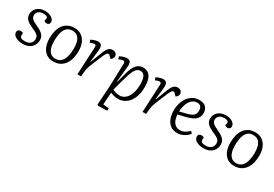

<svg xmlns="http://www.w3.org/2000/svg" viewBox="37 -1434 3671 2574"><g transform="rotate(30 1872.5 -146.5)"><path d="M204 -31Q251 -31 283 -56Q315 -81 315 -130Q315 -158 301.5 -175.5Q288 -193 263.5 -207Q239 -221 206 -234Q174 -249 143.5 -266.5Q113 -284 93.5 -310.5Q74 -337 74 -378Q74 -401 82.5 -425.5Q91 -450 111 -471.5Q131 -493 164 -506.5Q197 -520 246 -520Q285 -520 315.5 -507Q346 -494 363.5 -473.5Q381 -453 381 -428Q381 -407 369 -395.5Q357 -384 337 -384Q324 -384 313 -388.5Q302 -393 295 -399L301 -430Q307 -451 293 -464Q279 -477 241 -477Q202 -477 178 -465Q154 -453 144 -434Q134 -415 134 -393Q134 -369 146.5 -352Q159 -335 181.5 -321.5Q204 -308 233 -295Q259 -283 284 -269.5Q309 -256 329 -239Q349 -222 361 -199Q373 -176 373 -145Q373 -100 352 -64Q331 -28 291.5 -7Q252 14 194 14Q149 14 114 2Q79 -10 59.5 -31Q40 -52 40 -78Q40 -102 54.5 -113Q69 -124 88 -124Q99 -124 109.5 -121.5Q120 -119 127 -114L126 -82Q125 -56 141.5 -43.5Q158 -31 204 -31Z M665 14Q603 14 559 -17Q515 -48 492.5 -104Q470 -160 470 -235Q470 -292 482.5 -343.5Q495 -395 521.5 -434.5Q548 -474 591.5 -497Q635 -520 697 -520Q757 -520 801.5 -490Q846 -460 870.5 -405.5Q895 -351 895 -274Q895 -217 882 -165Q869 -113 841.5 -73Q814 -33 770.5 -9.5Q727 14 665 14ZM671 -32Q730 -32 762.5 -66.5Q795 -101 809 -156Q823 -211 823 -275Q823 -334 810 -378.5Q797 -423 767.5 -448.5Q738 -474 688 -474Q645 -474 616.5 -454.5Q588 -435 571.5 -401Q555 -367 548.5 -323Q542 -279 542 -230Q542 -171 556 -126.5Q570 -82 599 -57Q628 -32 671 -32Z M1057 -426Q1058 -446 1053 -457Q1048 -468 1030 -468Q1020 -468 1004.5 -463.5Q989 -459 967 -449L953 -488Q964 -495 982.5 -502.5Q1001 -510 1022 -515Q1043 -520 1060 -520Q1100 -520 1113.5 -494Q1127 -468 1122 -418L1102 -238L1108 -237L1172 -405Q1188 -446 1204 -471.5Q1220 -497 1239 -508.5Q1258 -520 1284 -520Q1306 -520 1321 -512Q1336 -504 1344.5 -490.5Q1353 -477 1353 -459Q1353 -440 1342.5 -424.5Q1332 -409 1315 -400L1292 -425Q1283 -436 1275 -440.5Q1267 -445 1258 -445Q1252 -445 1246.5 -442Q1241 -439 1235 -431.5Q1229 -424 1221.5 -410Q1214 -396 1204 -373Q1169 -293 1149 -243.5Q1129 -194 1118.5 -164.5Q1108 -135 1104 -115Q1100 -95 1098 -71L1091 0H1036Z M1502 -428Q1503 -448 1496.5 -457.5Q1490 -467 1476 -467Q1464 -467 1445 -461.5Q1426 -456 1410 -448L1397 -488Q1414 -497 1432 -504Q1450 -511 1468.5 -515.5Q1487 -520 1505 -520Q1547 -520 1559.5 -495Q1572 -470 1568 -426L1544 -183L1550 -181L1587 -324Q1601 -376 1617 -413Q1633 -450 1653.5 -473.5Q1674 -497 1699.5 -508.5Q1725 -520 1757 -520Q1810 -520 1842.5 -492.5Q1875 -465 1889.5 -417.5Q1904 -370 1904 -306Q1904 -226 1885 -166Q1866 -106 1833.5 -66Q1801 -26 1759 -6Q1717 14 1670 14Q1635 14 1601.5 5Q1568 -4 1551 -13L1538 175L1629 185L1625 223L1486 227L1472 216L1490 -60ZM1748 -463Q1720 -463 1700 -449Q1680 -435 1662.5 -403Q1645 -371 1628 -318Q1611 -265 1590 -188L1556 -62Q1575 -54 1603 -45Q1631 -36 1666 -36Q1703 -36 1734 -55Q1765 -74 1787.5 -109Q1810 -144 1822 -192.5Q1834 -241 1834 -300Q1834 -330 1831 -359Q1828 -388 1818.5 -411.5Q1809 -435 1792 -449Q1775 -463 1748 -463Z M2065 -426Q2066 -446 2061 -457Q2056 -468 2038 -468Q2028 -468 2012.5 -463.5Q1997 -459 1975 -449L1961 -488Q1972 -495 1990.5 -502.5Q2009 -510 2030 -515Q2051 -520 2068 -520Q2108 -520 2121.5 -494Q2135 -468 2130 -418L2110 -238L2116 -237L2180 -405Q2196 -446 2212 -471.5Q2228 -497 2247 -508.5Q2266 -520 2292 -520Q2314 -520 2329 -512Q2344 -504 2352.5 -490.5Q2361 -477 2361 -459Q2361 -440 2350.5 -424.5Q2340 -409 2323 -400L2300 -425Q2291 -436 2283 -440.5Q2275 -445 2266 -445Q2260 -445 2254.5 -442Q2249 -439 2243 -431.5Q2237 -424 2229.5 -410Q2222 -396 2212 -373Q2177 -293 2157 -243.5Q2137 -194 2126.5 -164.5Q2116 -135 2112 -115Q2108 -95 2106 -71L2099 0H2044Z M2626 -520Q2696 -520 2729 -485Q2762 -450 2762 -395Q2762 -355 2746 -327Q2730 -299 2704.5 -281Q2679 -263 2648.5 -252Q2618 -241 2589 -233L2466 -204Q2468 -163 2482 -124.5Q2496 -86 2525 -62Q2554 -38 2599 -38Q2622 -38 2643.5 -44.5Q2665 -51 2687.5 -66Q2710 -81 2736 -105L2763 -75Q2751 -61 2734 -45.5Q2717 -30 2694.5 -16.5Q2672 -3 2645 5.5Q2618 14 2585 14Q2521 14 2479 -18Q2437 -50 2416.5 -104Q2396 -158 2396 -225Q2396 -308 2424.5 -375Q2453 -442 2505 -481Q2557 -520 2626 -520ZM2693 -392Q2693 -414 2686.5 -432.5Q2680 -451 2664.5 -463Q2649 -475 2622 -475Q2577 -475 2542.5 -447Q2508 -419 2488.5 -369Q2469 -319 2466 -250L2585 -280Q2620 -289 2643.5 -302.5Q2667 -316 2680 -338Q2693 -360 2693 -392Z M3003 -31Q3050 -31 3082 -56Q3114 -81 3114 -130Q3114 -158 3100.5 -175.5Q3087 -193 3062.5 -207Q3038 -221 3005 -234Q2973 -249 2942.5 -266.5Q2912 -284 2892.5 -310.5Q2873 -337 2873 -378Q2873 -401 2881.5 -425.5Q2890 -450 2910 -471.5Q2930 -493 2963 -506.5Q2996 -520 3045 -520Q3084 -520 3114.5 -507Q3145 -494 3162.5 -473.5Q3180 -453 3180 -428Q3180 -407 3168 -395.5Q3156 -384 3136 -384Q3123 -384 3112 -388.5Q3101 -393 3094 -399L3100 -430Q3106 -451 3092 -464Q3078 -477 3040 -477Q3001 -477 2977 -465Q2953 -453 2943 -434Q2933 -415 2933 -393Q2933 -369 2945.5 -352Q2958 -335 2980.5 -321.5Q3003 -308 3032 -295Q3058 -283 3083 -269.5Q3108 -256 3128 -239Q3148 -222 3160 -199Q3172 -176 3172 -145Q3172 -100 3151 -64Q3130 -28 3090.5 -7Q3051 14 2993 14Q2948 14 2913 2Q2878 -10 2858.5 -31Q2839 -52 2839 -78Q2839 -102 2853.5 -113Q2868 -124 2887 -124Q2898 -124 2908.5 -121.5Q2919 -119 2926 -114L2925 -82Q2924 -56 2940.5 -43.5Q2957 -31 3003 -31Z M3464 14Q3402 14 3358 -17Q3314 -48 3291.5 -104Q3269 -160 3269 -235Q3269 -292 3281.5 -343.5Q3294 -395 3320.5 -434.5Q3347 -474 3390.5 -497Q3434 -520 3496 -520Q3556 -520 3600.5 -490Q3645 -460 3669.5 -405.5Q3694 -351 3694 -274Q3694 -217 3681 -165Q3668 -113 3640.5 -73Q3613 -33 3569.5 -9.5Q3526 14 3464 14ZM3470 -32Q3529 -32 3561.5 -66.5Q3594 -101 3608 -156Q3622 -211 3622 -275Q3622 -334 3609 -378.5Q3596 -423 3566.5 -448.5Q3537 -474 3487 -474Q3444 -474 3415.5 -454.5Q3387 -435 3370.5 -401Q3354 -367 3347.5 -323Q3341 -279 3341 -230Q3341 -171 3355 -126.5Q3369 -82 3398 -57Q3427 -32 3470 -32Z"/></g></svg>

Font: Literata 18pt Light
Style: Italic
Weight: 300
Italic angle: -2°
Designer: Latin by Veronika Burian and Jose Scaglione. Greek by Irene Vlachou. Cyrillic by Vera Evstafieva
Foundry: TypeTogether
Version: Version 3.103;gftools[0.9.29]